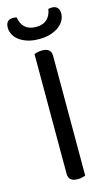

<svg xmlns="http://www.w3.org/2000/svg" viewBox="-123 -838 509 888"><g transform="rotate(-15 131.0 -394.0)"><path d="M171 -2Q166 0 156 2.5Q146 5 134 5Q90 5 90 -32V-606Q95 -608 105.5 -610.5Q116 -613 128 -613Q171 -613 171 -576ZM130 -725Q195 -725 206 -791Q210 -792 214 -792.5Q218 -793 223 -793Q239 -793 248.5 -784Q258 -775 258 -755Q258 -739 250 -723.5Q242 -708 226 -695.5Q210 -683 186 -675Q162 -667 130 -667Q97 -667 73 -675Q49 -683 33 -695.5Q17 -708 9.5 -724Q2 -740 2 -755Q2 -793 37 -793Q46 -793 54 -791Q65 -725 130 -725Z"/></g></svg>

Font: Baloo Thambi 2
Style: Regular
Weight: 400
Designer: Aadarsh Rajan and Ek Type
Foundry: Ek Type
Version: Version 1.640;hotconv 1.0.111;makeotfexe 2.5.65597; ttfautoh